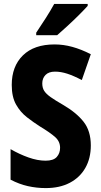

<svg xmlns="http://www.w3.org/2000/svg" viewBox="-20 -951 515 981"><path d="M444 -208Q444 -142 416 -93Q388 -44 336.5 -17Q285 10 214 10Q167 10 122.5 0Q78 -10 34 -33V-189Q79 -163 125.5 -146.5Q172 -130 213 -130Q253 -130 270 -149Q287 -168 287 -196Q287 -228 262 -250.5Q237 -273 184 -305Q151 -326 117.5 -352Q84 -378 62 -417Q40 -456 40 -517Q40 -612 97 -668Q154 -724 259 -724Q304 -724 349.5 -711.5Q395 -699 444 -674L398 -542Q356 -564 323.5 -574.5Q291 -585 261 -585Q229 -585 212.5 -568Q196 -551 196 -525Q196 -502 206 -486.5Q216 -471 238.5 -455Q261 -439 301 -416Q370 -376 407 -329Q444 -282 444 -208ZM428 -921Q412 -903 384.5 -875.5Q357 -848 326.5 -820Q296 -792 272 -771H165V-784Q190 -821 214.5 -859.5Q239 -898 257 -931H428Z"/></svg>

Font: Noto Sans Gujarati UI Condensed ExtraBold
Style: Regular
Weight: 800
Width: 3
Designer: Jelle Bosma - Monotype Design Team, Universal Thirst
Foundry: Monotype Imaging Inc.
Version: Version 2.106; ttfautohint (v1.8.4.7-5d5b)